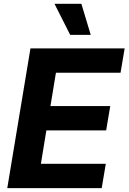

<svg xmlns="http://www.w3.org/2000/svg" viewBox="-20 -979 669 999"><path d="M17.8 0H509.2L530.5 -126.8H192.8L221.2 -300.4H532.3L553.6 -427.2H242.5L271 -600.5H607.2L628.6 -727.3H138.5ZM263.5 -959.2 345.2 -797.6H452.1L403.4 -959.2Z"/></svg>

Font: Margiela Sans
Style: Bold Italic
Weight: 700
Italic angle: -9.39999°
Designer: Stefan Endress, Andreas Faust
Version: Version 1.100;FEAKit 1.0